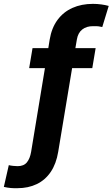

<svg xmlns="http://www.w3.org/2000/svg" viewBox="-68 -780 588 1004"><path d="M432.1 -528.3 414.6 -423.8H309.1L236.3 14.2Q226.1 76.2 197.5 118.7Q168.9 161.1 124.5 182.6Q80.1 204.1 22.5 204.1Q4.4 204.6 -12.2 203.1Q-28.8 201.7 -47.9 197.3L-22 83.5Q-13.7 85.9 0.5 87.4Q14.6 88.9 23.9 88.9Q56.6 88.9 72.8 68.8Q88.9 48.8 94.7 14.2L167 -423.8H84.5L102.1 -528.3H184.6L191.9 -573.7Q202.1 -634.3 232.7 -675.8Q263.2 -717.3 310.5 -738.5Q357.9 -759.8 418 -759.8Q440.4 -759.8 461.9 -756.8Q483.4 -753.9 500.5 -749L466.8 -638.7Q458 -641.1 447.3 -642.3Q436.5 -643.6 419.4 -643.1Q384.8 -643.6 362.3 -626Q339.8 -608.4 334 -573.7L326.2 -528.3Z"/></svg>

Font: Inter 24pt
Style: Bold Italic
Weight: 700
Italic angle: -9.3988°
Version: Version 4.001;git-66647c0bb